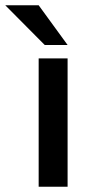

<svg xmlns="http://www.w3.org/2000/svg" viewBox="-74 -710 349 730"><path d="M96 -539H183L73 -690H-54ZM73 0H183V-488H73Z"/></svg>

Font: FREAK Grotesk Next
Style: Bold
Weight: 700
Width: 3
Designer: La Scuola Open Source
Foundry: La Scuola Open Source
Version: Version 1.000;PS 1.0;hotconv 1.0.72;makeotf.lib2.5.5900